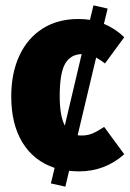

<svg xmlns="http://www.w3.org/2000/svg" viewBox="-20 -622 484 717"><path d="M369 -148 444 -46Q372 18 275 18Q262 18 238 16L224 75L170 63L184 5Q106 -21 64 -89.5Q22 -158 22 -262Q22 -349 52.5 -414.5Q83 -480 139.5 -515.5Q196 -551 272 -551Q295 -551 316 -548L329 -602L382 -590L368 -533Q411 -515 444 -483L372 -385Q357 -397 339 -407L270 -117Q275 -116 286 -116Q307 -116 325 -123.5Q343 -131 369 -148ZM222 -153 285 -420Q244 -419 223.5 -384.5Q203 -350 203 -263Q203 -189 222 -153Z"/></svg>

Font: Fira Sans Condensed ExtraBold
Style: Regular
Weight: 800
Width: 3
Designer: Carrois Corporate & Edenspiekermann AG
Foundry: Carrois Corporate GbR & Edenspiekermann AG
Version: Version 4.203